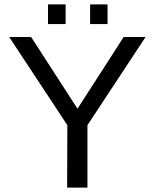

<svg xmlns="http://www.w3.org/2000/svg" viewBox="-20 -857 707 877"><path d="M379.4 -285.2V0H286.6L287.6 -285.2L22 -688H122.1L334 -360.4L544.9 -688H645ZM391.6 -747.1V-836.9H471.2V-747.1ZM199.2 -747.1V-836.9H279.8V-747.1Z"/></svg>

Font: Arial
Style: Regular
Weight: 400
Designer: Steve Matteson
Foundry: Ascender Corporation
Version: Version 2.00.3